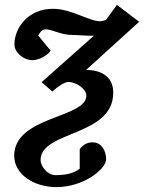

<svg xmlns="http://www.w3.org/2000/svg" viewBox="-20 -536 589 785"><path d="M549 -447 458 -516 413 -454C410 -453 394 -449 390 -449C343 -449 273 -500 196 -500C96 -500 39 -423 39 -354C39 -321 77 -290 113 -290C137 -290 174 -308 187 -329L136 -391C144 -404 151 -416 167 -416C195 -416 227 -393 278 -393C299 -393 337 -389 364 -390L150 -200L194 -162C217 -183 245 -201 259 -201C291 -201 333 -173 333 -145C333 -52 38 -62 38 101C38 174 115 229 211 229C322 229 414 155 414 115C414 85 398 46 359 46C333 46 318 58 306 74V154C278 175 244 180 206 180C176 180 146 146 146 118C146 -2 443 23 443 -157C443 -225 391 -250 332 -250Z"/></svg>

Font: Veleka
Style: Bold Italic
Weight: 700
Italic angle: -12°
Designer: Stefan Peev, Context Ltd, 2016; SIL International, 1997-2014.
Foundry: Stefan Peev, Context Ltd, 2016
Version: Version 5.000